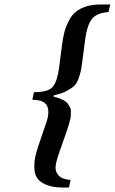

<svg xmlns="http://www.w3.org/2000/svg" viewBox="-20 -712 514 860"><path d="M125 -265 132 -299Q197 -299 217 -324Q237 -349 245 -411L257 -505Q262 -544 269 -570.5Q276 -597 293.5 -628Q311 -659 346 -675.5Q381 -692 431 -692H474L466 -658Q411 -654 390.5 -625.5Q370 -597 362 -539L352 -462Q347 -423 344.5 -406.5Q342 -390 333.5 -364.5Q325 -339 312.5 -327.5Q300 -316 277.5 -304Q255 -292 221 -285L220 -279Q237 -275 249.5 -270Q262 -265 271 -259.5Q280 -254 285.5 -245Q291 -236 294.5 -229.5Q298 -223 297.5 -211Q297 -199 297 -192.5Q297 -186 293 -171Q289 -156 287 -149.5Q285 -143 279 -125.5Q273 -108 271 -102L244 -25Q231 12 229 34.5Q227 57 242.5 74Q258 91 296 94L289 128H262Q217 128 188 116Q159 104 147 86.5Q135 69 134 42Q133 15 137.5 -7Q142 -29 152 -59L184 -153Q204 -206 192 -235.5Q180 -265 125 -265Z"/></svg>

Font: Lingua Franca
Style: Bold Italic
Weight: 700
Italic angle: -13°
Version: Version 1.19